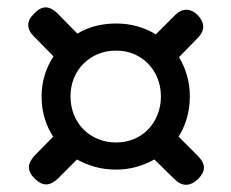

<svg xmlns="http://www.w3.org/2000/svg" viewBox="-20 -640 640 531"><path d="M527 -209Q544 -192 544 -176.5Q544 -161 528 -145Q511 -129 494.5 -129Q478 -129 462 -145L407 -199Q384 -186 357.5 -178.5Q331 -171 301 -171Q270 -171 243 -178.5Q216 -186 193 -199L140 -146Q123 -130 107.5 -130Q92 -130 76 -146Q60 -162 60 -177.5Q60 -193 76 -210L127 -262Q112 -285 103.5 -313Q95 -341 95 -373Q95 -404 103.5 -432Q112 -460 128 -484L74 -539Q58 -555 58 -571Q58 -587 75 -603Q91 -620 107 -619.5Q123 -619 139 -603L194 -547Q217 -561 244 -568Q271 -575 301 -575Q333 -575 360.5 -567Q388 -559 411 -545L464 -598Q479 -613 495.5 -613Q512 -613 527 -598Q542 -582 542 -566Q542 -550 526 -534L475 -482Q489 -459 497 -431.5Q505 -404 505 -373Q505 -342 497 -314Q489 -286 474 -262ZM301 -246Q328 -246 350.5 -255.5Q373 -265 389.5 -282Q406 -299 415.5 -322.5Q425 -346 425 -373Q425 -401 415.5 -424Q406 -447 389.5 -464Q373 -481 350.5 -490.5Q328 -500 301 -500Q274 -500 251 -490.5Q228 -481 211 -464Q194 -447 184.5 -424Q175 -401 175 -373Q175 -346 184.5 -322.5Q194 -299 211 -282Q228 -265 251 -255.5Q274 -246 301 -246Z"/></svg>

Font: Maple Mono NL Medium
Style: Regular
Weight: 500
Monospace: yes
Designer: subframe7536
Version: Version 7.000